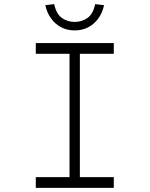

<svg xmlns="http://www.w3.org/2000/svg" viewBox="-20 -908 723 928"><path d="M153 0V-52H316V-648H153V-700H530V-648H366V-52H530V0ZM341 -761Q305 -761 276 -776Q247 -791 227 -818.5Q207 -846 199 -883L242 -888Q252 -840 279.5 -821Q307 -802 341 -802Q375 -802 402.5 -821Q430 -840 440 -888L483 -883Q475 -846 455 -818.5Q435 -791 406 -776Q377 -761 341 -761Z"/></svg>

Font: Lexend Peta ExtraLight
Style: Regular
Weight: 250
Version: Version 1.007